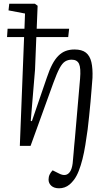

<svg xmlns="http://www.w3.org/2000/svg" viewBox="-20 -787 593 1036"><path d="M110 -587H18L21 -632H112L115 -714L26 -731L30 -767H168L183 -756L178 -632H353L348 -587H176L169 -411L146 -135L152 -133L233 -369Q247 -411 262 -439.5Q277 -468 295 -486Q313 -504 334.5 -512Q356 -520 382 -520Q422 -520 443.5 -503Q465 -486 473 -452Q481 -418 479 -367Q477 -343 474.5 -309.5Q472 -276 468.5 -237.5Q465 -199 461 -161Q457 -123 453 -89Q447 -46 440.5 -5Q434 36 425 71.5Q416 107 405 135Q394 163 380 182Q368 198 355.5 208.5Q343 219 328.5 224Q314 229 299 229Q272 229 257 215.5Q242 202 242 182Q242 167 248 154.5Q254 142 264 132L298 149Q317 159 332 157Q347 155 357.5 140Q368 125 372 95Q373 83 374.5 67.5Q376 52 377.5 34Q379 16 380.5 -2Q382 -20 384 -38L412 -362Q417 -420 406.5 -442.5Q396 -465 367 -465Q347 -465 331.5 -455.5Q316 -446 301.5 -419Q287 -392 268 -340L145 0H87Z"/></svg>

Font: Literata 24pt Light
Style: Italic
Weight: 300
Italic angle: -2°
Designer: Latin by Veronika Burian and Jose Scaglione. Greek by Irene Vlachou. Cyrillic by Vera Evstafieva
Foundry: TypeTogether
Version: Version 3.103;gftools[0.9.29]